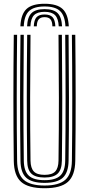

<svg xmlns="http://www.w3.org/2000/svg" viewBox="-20 -983 468 1010"><path d="M214.5 7.2Q128.8 7.2 91.1 -26.2Q53.5 -59.8 52.5 -137Q50.5 -298.8 50.5 -465.1Q50.5 -631.5 52.5 -800H70Q68.2 -641.2 68 -473.1Q67.8 -305 70 -137.2Q71 -66.8 104.9 -36.9Q138.8 -7 214.5 -7Q289.5 -7 323.4 -36.9Q357.2 -66.8 358.2 -137.2Q360.5 -301 360.2 -467.4Q360 -633.8 358.2 -800H376Q377.8 -633.8 378 -468.8Q378.2 -303.8 376 -137Q374.8 -59.8 337.2 -26.2Q299.8 7.2 214.5 7.2ZM214.5 -21Q147.5 -21 118 -48Q88.5 -75 87.8 -137.5Q85.5 -303.2 85.6 -468.4Q85.8 -633.5 87.8 -800H105.2Q103.5 -639.8 103.2 -472.2Q103 -304.8 105.2 -137.8Q106 -82.5 131.5 -58.9Q157 -35.2 214.5 -35.2Q271.5 -35.2 296.9 -58.9Q322.2 -82.5 323 -137.8Q325.2 -301.5 325 -467.5Q324.8 -633.5 323 -800H340.8Q342.5 -633.2 342.8 -468.8Q343 -304.2 340.8 -137.5Q339.8 -75 310.4 -48Q281 -21 214.5 -21ZM214.5 -49.2Q166.2 -49.2 144.9 -69.8Q123.5 -90.2 123 -138Q120.8 -303.8 120.9 -468.6Q121 -633.5 123 -800H140.5Q138.8 -641.2 138.5 -472.8Q138.2 -304.2 140.5 -138.2Q141.2 -98.8 158 -81Q174.8 -63.2 214.5 -63.2Q253.8 -63.2 270.5 -81Q287.2 -98.8 287.8 -138.2Q290 -303 289.8 -468.2Q289.5 -633.5 287.8 -800H305.5Q307.2 -632.8 307.5 -468.5Q307.8 -304.2 305.5 -138Q304.8 -90 283.2 -69.6Q261.8 -49.2 214.5 -49.2ZM214.5 -963.2Q149 -963.2 119.5 -935.8Q90 -908.2 87.2 -844.5H105Q107.2 -900.5 132.8 -924.8Q158.2 -949 214.5 -949Q270.8 -949 296.1 -924.8Q321.5 -900.5 324.2 -844.5H341.8Q338.8 -908.2 309.2 -935.8Q279.8 -963.2 214.5 -963.2ZM214.5 -935Q167.2 -935 145.9 -914.1Q124.5 -893.2 122.5 -844.5H140Q141.8 -885.5 159 -903.1Q176.2 -920.8 214.5 -920.8Q252.5 -920.8 269.8 -903.1Q287 -885.5 289 -844.5H306.5Q304.2 -893.2 282.9 -914.1Q261.5 -935 214.5 -935ZM214.5 -906.8Q185.5 -906.8 172.2 -892.4Q159 -878 157.8 -844.5H173.5Q174 -870.5 184 -881.6Q194 -892.8 214.5 -892.8Q235.2 -892.8 245.2 -881.6Q255.2 -870.5 255.5 -844.5H271.2Q269.8 -878 256.6 -892.4Q243.5 -906.8 214.5 -906.8Z"/></svg>

Font: Big Shoulders Inline Text Medium
Style: Regular
Weight: 500
Designer: Patric King
Foundry: XO Type Co
Version: Version 1.000